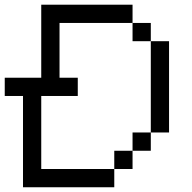

<svg xmlns="http://www.w3.org/2000/svg" viewBox="-20 -789 809 809"><path d="M461.5 -76.9V-153.8H538.5V-76.9ZM538.5 -153.8V-230.8H615.4V-153.8ZM615.4 -230.8V-615.4H692.3V-230.8ZM538.5 -615.4V-692.3H615.4V-615.4ZM76.9 0V-384.6H0V-461.5H153.8V-769.2H538.5V-692.3H230.8V-461.5H307.7V-384.6H153.8V-76.9H461.5V0Z"/></svg>

Font: Mintsoda - Lime Green 13x16
Style: Regular
Weight: 400
Designer: Mintsoda-15
Version: Version 1.0